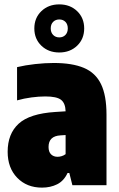

<svg xmlns="http://www.w3.org/2000/svg" viewBox="-20 -847 544 878"><path d="M172 11Q102.5 11 58.8 -34Q15 -79 15 -153Q15 -235 65.2 -281.2Q115.5 -327.5 233 -335L280 -338Q279 -375 259.2 -390.5Q239.5 -406 187 -406Q158 -406 123.8 -401.5Q89.5 -397 58 -388V-540Q95.5 -549 140.5 -554Q185.5 -559 226 -559Q310.5 -559 363.8 -536.5Q417 -514 442 -462.2Q467 -410.5 467 -323V0H311L297 -56H289Q272 -19.5 241.2 -4.2Q210.5 11 172 11ZM202 -175Q202 -152.5 213.5 -141.2Q225 -130 243 -130Q252 -130 261.5 -132.8Q271 -135.5 280 -142V-229.5L257 -228Q202 -225 202 -175ZM251 -607Q201.5 -607 169.2 -638Q137 -669 137 -717Q137 -765 169.2 -796Q201.5 -827 251 -827Q300.5 -827 332.8 -796Q365 -765 365 -717Q365 -669 332.8 -638Q300.5 -607 251 -607ZM251 -676Q268.5 -676 279.2 -687.2Q290 -698.5 290 -717Q290 -736 279.2 -747Q268.5 -758 251 -758Q234 -758 223 -747Q212 -736 212 -717Q212 -698.5 223 -687.2Q234 -676 251 -676Z"/></svg>

Font: Encode Sans Condensed Condensed Black
Style: Regular
Weight: 900
Width: 3
Designer: Multiple Designers
Foundry: Impallari Type
Version: Version 3.000; ttfautohint (v1.8.3) -l 8 -r 50 -G 200 -x 14 